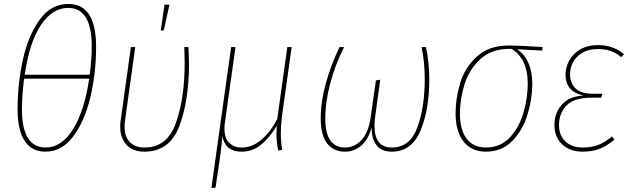

<svg xmlns="http://www.w3.org/2000/svg" viewBox="-20 -757 3191 971"><path d="M466 -520Q466 -389 437.5 -267.5Q409 -146 351 -68Q293 10 210 10Q140 10 104.5 -44.5Q69 -99 69 -204Q69 -335 96 -456.5Q123 -578 180.5 -657.5Q238 -737 326 -737Q466 -737 466 -520ZM105 -379H434Q444 -464 444 -521Q444 -717 325 -717Q245 -717 187 -630.5Q129 -544 105 -379ZM102 -359Q91 -277 91 -204Q91 -11 211 -11Q291 -11 349 -103Q407 -195 431 -359Z M934 -494Q936 -458 936 -438Q936 -249 887 -119.5Q838 10 710 10Q652 10 620 -24.5Q588 -59 588 -115Q588 -135 590 -146L642 -519H664L612 -145Q610 -135 610 -115Q610 -66 636.5 -38.5Q663 -11 712 -11Q826 -11 870 -136.5Q914 -262 914 -438Q914 -467 912 -519H933ZM812 -734 837 -733 808 -603H793Z M1400 -83Q1400 -45 1407 1L1387 4Q1378 -41 1378 -80Q1378 -91 1380 -121Q1343 -60 1300 -25Q1257 10 1202 10Q1159 10 1135 -10.5Q1111 -31 1105 -68Q1097 13 1089 65L1070 192L1049 194L1149 -519H1171L1118 -141Q1115 -123 1115 -107Q1115 -57 1139.5 -34Q1164 -11 1203 -11Q1303 -11 1382 -154L1433 -519H1455L1406 -169Q1400 -120 1400 -83Z M1602 -158Q1602 -242 1627.5 -334.5Q1653 -427 1697 -519H1720Q1674 -427 1649.5 -333Q1625 -239 1625 -158Q1625 -11 1725 -11Q1773 -11 1808.5 -49Q1844 -87 1855 -167L1881 -350L1903 -354L1877 -164Q1874 -142 1874 -121Q1874 -11 1962 -11Q2053 -11 2090.5 -112.5Q2128 -214 2128 -356Q2128 -444 2112 -519H2134Q2151 -443 2151 -356Q2151 -202 2106.5 -96Q2062 10 1961 10Q1909 10 1883.5 -23.5Q1858 -57 1860 -114Q1843 -52 1807.5 -21Q1772 10 1724 10Q1668 10 1635 -31Q1602 -72 1602 -158Z M2284 -184Q2284 -261 2308 -339Q2332 -417 2392.5 -472Q2453 -527 2554 -527Q2604 -527 2724 -519L2722 -501L2595 -508Q2631 -485 2651.5 -440Q2672 -395 2672 -334Q2672 -257 2648 -178Q2624 -99 2571 -44.5Q2518 10 2438 10Q2364 10 2324 -41.5Q2284 -93 2284 -184ZM2649 -334Q2649 -398 2627.5 -442.5Q2606 -487 2567 -510H2558Q2464 -510 2408 -457Q2352 -404 2329 -329.5Q2306 -255 2306 -183Q2306 -100 2340 -55.5Q2374 -11 2438 -11Q2512 -11 2559.5 -63Q2607 -115 2628 -189.5Q2649 -264 2649 -334Z M2784 -126Q2784 -186 2821.5 -228Q2859 -270 2931 -274Q2840 -293 2840 -380Q2840 -416 2858.5 -450.5Q2877 -485 2914.5 -507Q2952 -529 3005 -529Q3081 -529 3136 -483L3122 -468Q3098 -488 3070 -498.5Q3042 -509 3005 -509Q2957 -509 2925 -490Q2893 -471 2878 -442Q2863 -413 2863 -381Q2863 -336 2891 -309.5Q2919 -283 2977 -283H3027L3020 -263H2973Q2882 -263 2844.5 -223Q2807 -183 2807 -125Q2807 -72 2839.5 -41.5Q2872 -11 2927 -11Q2974 -11 3008 -25Q3042 -39 3075 -67L3087 -51Q3054 -22 3016 -6Q2978 10 2927 10Q2863 10 2823.5 -26.5Q2784 -63 2784 -126Z"/></svg>

Font: Fira Sans Condensed Thin
Style: Italic
Weight: 250
Width: 3
Italic angle: -8°
Designer: Carrois Corporate & Edenspiekermann AG
Foundry: Carrois Corporate GbR & Edenspiekermann AG
Version: Version 4.203